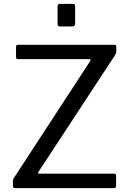

<svg xmlns="http://www.w3.org/2000/svg" viewBox="-20 -974 671 994"><path d="M60 0Q53 0 50 -2.5Q47 -5 47 -12V-35Q47 -43 49 -47.5Q51 -52 58 -62L447 -658Q453 -668 442 -668H74Q68 -668 65.5 -670.5Q63 -673 63 -679V-732Q63 -742 73 -742H573Q582 -742 582 -732V-706Q582 -700 580 -696.5Q578 -693 574 -686L179 -84Q176 -79 177.5 -77Q179 -75 183 -75H570Q581 -75 581 -66V-11Q581 -6 578 -3Q575 0 569 0H60ZM369 -941V-853Q369 -844 365.5 -840.5Q362 -837 351 -837H293Q284 -837 281 -840Q278 -843 278 -851V-940Q278 -954 290 -954H358Q369 -954 369 -941Z"/></svg>

Font: Libre Franklin Thin
Style: Regular
Weight: 400
Version: Version 3.000